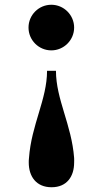

<svg xmlns="http://www.w3.org/2000/svg" viewBox="-20 -550 431 808"><path d="M292 -434C292 -487 248.5 -530 196 -530C143 -530 100 -487 100 -434C100 -381 143 -338 196 -338C248.5 -338 292 -381 292 -434ZM102 115C101 122 101 128 101 134C101 192 132 238 197 238C262 238 292 192 292 134C292 128 292.5 122 292 115C281.5 -25 215.5 -132 215.5 -252H178C178 -132 112 -25 102 115Z"/></svg>

Font: Bodoni* 06
Style: Bold
Weight: 700
Version: Version 2.2